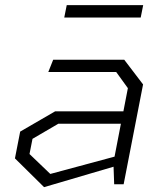

<svg xmlns="http://www.w3.org/2000/svg" viewBox="-20 -740 660 771"><path d="M438.5 0H476.5L554.5 -401L479 -500H193.5L174 -451H446.5L493.5 -386L475.5 -293H201.5L61 -211.5L40 -104L157 11.5L436 -70.5ZM98.5 -121.5 110.5 -182.5 214 -243H465.5L440 -111L182 -41.5ZM238 -669.5H545L555 -719.5H248Z"/></svg>

Font: Monaspace Krypton ExtraLight
Style: Italic
Weight: 200
Italic angle: -11°
Designer: Riley Cran & the Lettermatic Team
Foundry: Lettermatic
Version: Version 1.101 (Monaspace Krypton)